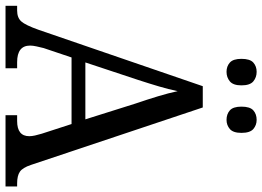

<svg xmlns="http://www.w3.org/2000/svg" viewBox="-147 -802 949 695"><g transform="rotate(90 327.5 -454.5)"><path d="M1 0V-42H18Q44 -42 57.5 -57Q71 -72 88 -120L292 -714H369L577 -92Q587 -62 601.5 -52Q616 -42 644 -42H655V0H397V-42H418Q473 -42 473 -86Q473 -95 470.5 -106.5Q468 -118 464 -131L429 -239H188L154 -138Q151 -126 148 -112.5Q145 -99 145 -89Q145 -42 205 -42H227V0ZM206 -289H412L355 -470Q340 -514 328.5 -552Q317 -590 310 -623Q303 -590 293 -556Q283 -522 269 -479ZM414 -800Q393 -800 379.5 -812Q366 -824 366 -854Q366 -885 379.5 -897Q393 -909 414 -909Q433 -909 447 -897Q461 -885 461 -854Q461 -824 447 -812Q433 -800 414 -800ZM240 -800Q220 -800 206.5 -812Q193 -824 193 -854Q193 -885 206.5 -897Q220 -909 240 -909Q260 -909 274.5 -897Q289 -885 289 -854Q289 -824 274.5 -812Q260 -800 240 -800Z"/></g></svg>

Font: Noto Serif SemiCondensed
Style: Regular
Weight: 400
Width: 4
Designer: Monotype Design Team
Foundry: Monotype Imaging Inc.
Version: Version 2.013